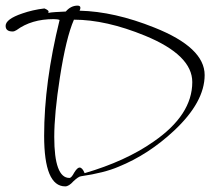

<svg xmlns="http://www.w3.org/2000/svg" viewBox="-38 -601 748 683"><path d="M194 62Q119 62 119 -118Q119 -307 174 -530Q167 -533 153 -533Q74 -533 21 -494Q13 -489 7 -489Q-18 -489 -18 -509Q-18 -533 41 -553Q78 -566 120 -571Q135 -565 135 -559Q135 -557 133 -555Q143 -557 158.5 -558Q174 -559 196 -560Q214 -581 238 -581Q248 -581 248 -573Q248 -569 245 -563Q369 -560 511 -503Q690 -432 690 -334Q690 -238 581 -136Q490 -51 384 -8Q333 14 250 26Q241 27 223 44Q207 62 194 62ZM209 32Q216 32 226 13Q237 -5 245 -5Q255 -5 263 15Q335 -6 396.5 -34Q458 -62 508 -97Q646 -192 646 -309Q646 -405 478 -474Q339 -531 225 -531Q211 -499 198.5 -447.5Q186 -396 175 -325Q165 -261 160 -208Q155 -155 155 -114Q155 32 209 32Z"/></svg>

Font: Shalimar
Style: Regular
Weight: 400
Designer: Robert E. Leuschke
Foundry: Robert E. Leuschke
Version: Version 1.010; ttfautohint (v1.8.3)